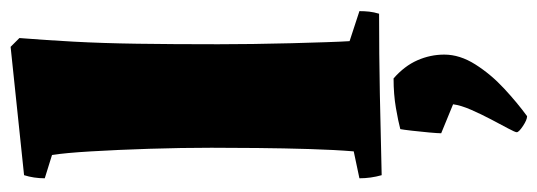

<svg xmlns="http://www.w3.org/2000/svg" viewBox="-354 -398 1038 371"><g transform="rotate(-90 165.5 -213.0)"><path d="M12 5Q6 -16 6 -38L58 -49Q61 -85 62.5 -134.5Q64 -184 64.5 -235Q65 -286 65 -324Q65 -382 63 -444Q61 -506 58 -556.5Q55 -607 51 -632L6 -646Q6 -667 12 -686L260 -712L277 -695Q273 -645 270 -590Q267 -535 266 -467Q265 -399 265 -311Q265 -281 265.5 -243.5Q266 -206 267 -169Q268 -132 269 -102Q270 -72 271 -57L329 -38Q329 -28 328 -19Q327 -10 324 0Q246 0 168 1.5Q90 3 12 5ZM126 286Q119 286 107 278Q95 270 95 266Q95 263 102.5 249Q110 235 120 216Q130 197 138.5 177.5Q147 158 149 143L93 120Q93 114 94.5 97Q96 80 98 63Q100 46 101 41Q116 37 142 32.5Q168 28 199 28Q223 49 234 74Q245 99 245 126Q245 156 226 186Q207 216 179.5 241.5Q152 267 126 286Z"/></g></svg>

Font: Labrada Black
Style: Regular
Weight: 900
Designer: Mercedes Jáuregui
Foundry: Omnibus-Type Team
Version: Version 1.000; ttfautohint (v1.8.4.7-5d5b)